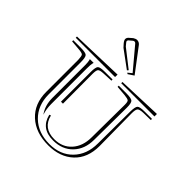

<svg xmlns="http://www.w3.org/2000/svg" viewBox="-186 -859 965 965"><g transform="rotate(45 297.0 -376.5)"><path d="M321.3 -584 315.4 -577.1 223.1 -645 208.5 -661.1Q197.8 -673.8 197.8 -682.6Q197.8 -693.4 209.5 -702.1L223.6 -714.4Q235.4 -721.7 243.7 -721.7Q257.8 -721.7 267.1 -710.4L361.3 -585.9L331.1 -565.9L324.7 -570.3L345.7 -587.4L249.5 -702.1Q245.6 -707 239.7 -707Q235.8 -707 231.4 -703.6L215.8 -690.4Q210.4 -686.5 210.4 -681.2Q210.4 -677.7 214.4 -672.9L227.1 -657.7ZM197.3 -143.6 205.6 -147Q222.7 -74.2 301.8 -74.2Q358.9 -74.2 393.6 -112.8Q428.2 -151.4 428.2 -214.4L430.2 -440.9V-447.3Q430.2 -468.3 424.6 -473.4Q418.9 -478.5 395 -481L340.8 -485.4V-493.7H395Q429.7 -493.7 438.7 -485.6Q447.8 -477.5 447.8 -445.3V-440.9L445.8 -214.4Q445.8 -147.5 406.2 -106.4Q366.7 -65.4 301.8 -65.4Q215.8 -65.4 197.3 -143.6ZM170.9 -485.4Q170.4 -484.4 169.7 -482.4Q168.9 -480.5 168.9 -479.5Q166 -467.8 166 -441.4V-188Q166 -152.3 176.3 -122.6Q148.4 -160.2 148.4 -214.4V-441.4V-447.3Q148.4 -465.8 145.5 -479.5Q145.5 -480.5 144.5 -482.4Q143.6 -484.4 143.6 -485.4ZM577.1 -528.8V-511.2H340.8V-520ZM206.5 -231.4H192.4V-441.4Q192.4 -477.1 200.7 -485.4Q209 -493.7 244.6 -493.7H296.9V-485.4L243.2 -482.9Q218.3 -481.9 211.9 -474.9Q205.6 -467.8 205.6 -442.4ZM297.4 -528.8 296.9 -511.2H17.6V-520ZM122.6 -441.4V-214.4Q122.6 -135.7 171.9 -87.6Q221.2 -39.6 301.8 -39.6Q378.4 -39.6 425.3 -87.6Q472.2 -135.7 472.2 -214.4L473.6 -441.4Q474.1 -477.1 482.4 -485.4Q490.7 -493.7 526.4 -493.7H577.1V-485.4L523.4 -484.4Q498.5 -483.4 491.7 -475.6Q484.9 -467.8 484.9 -442.4L487.3 -214.4V-210.9Q487.3 -126.5 436.5 -78.6Q385.7 -30.8 301.8 -30.8Q212.4 -30.8 158.7 -80.3Q105 -129.9 105 -214.4V-441.4Q104 -467.3 99.1 -473.1Q94.2 -479 69.8 -481L17.6 -485.4V-493.7H69.8Q105.5 -493.7 114 -485.4Q122.6 -477.1 122.6 -441.4Z"/></g></svg>

Font: FoglihtenNo03
Style: Regular
Weight: 500
Version: Version 0.59